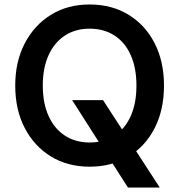

<svg xmlns="http://www.w3.org/2000/svg" viewBox="-20 -732 800 857"><path d="M551 105 302 -285H440L693 105ZM380 12Q282 12 207.5 -33.5Q133 -79 90.5 -160.5Q48 -242 48 -350Q48 -457 90.5 -538.5Q133 -620 207.5 -666Q282 -712 380 -712Q479 -712 554 -666Q629 -620 670.5 -538.5Q712 -457 712 -350Q712 -242 670.5 -160.5Q629 -79 554 -33.5Q479 12 380 12ZM380 -96Q444 -96 491 -126.5Q538 -157 563.5 -214Q589 -271 589 -350Q589 -429 563.5 -486Q538 -543 491 -573.5Q444 -604 380 -604Q317 -604 270 -573.5Q223 -543 197 -486Q171 -429 171 -350Q171 -271 197 -214Q223 -157 270 -126.5Q317 -96 380 -96Z"/></svg>

Font: DM Sans 10pt SemiBold
Style: Regular
Weight: 600
Version: Version 4.004;gftools[0.9.30]